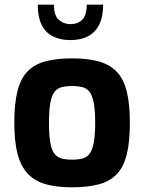

<svg xmlns="http://www.w3.org/2000/svg" viewBox="-20 -794 615 819"><path d="M287 5Q221 5 174 -8.5Q127 -22 97.5 -54Q68 -86 54.5 -139Q41 -192 41 -270Q41 -352 54.5 -405.5Q68 -459 97.5 -489.5Q127 -520 174.5 -532.5Q222 -545 287 -545Q354 -545 401 -532Q448 -519 477.5 -488.5Q507 -458 520.5 -404.5Q534 -351 534 -270Q534 -190 521 -136.5Q508 -83 479 -52Q450 -21 402.5 -8Q355 5 287 5ZM287 -113Q314 -113 332.5 -118Q351 -123 362.5 -138.5Q374 -154 380 -186Q386 -218 386 -270Q386 -323 380 -354.5Q374 -386 362.5 -401.5Q351 -417 332.5 -422Q314 -427 287 -427Q261 -427 242.5 -422Q224 -417 212 -401.5Q200 -386 194.5 -354.5Q189 -323 189 -270Q189 -218 194.5 -186Q200 -154 212 -138.5Q224 -123 242.5 -118Q261 -113 287 -113ZM280 -623Q237 -623 205.5 -639Q174 -655 157.5 -688.5Q141 -722 141 -774H210Q210 -727 231.5 -709Q253 -691 280 -691Q311 -691 330.5 -709.5Q350 -728 350 -774H420Q420 -722 403 -688.5Q386 -655 355 -639Q324 -623 280 -623Z"/></svg>

Font: Exo Thin
Style: Bold
Weight: 700
Version: Version 2.000